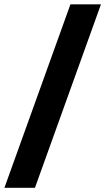

<svg xmlns="http://www.w3.org/2000/svg" viewBox="-92 -770 488 890"><path d="M-71.5 100.5 234.5 -750H376L70 100.5ZM21.5 38.5H21L286.5 -690.5H287Z"/></svg>

Font: Tourney Black
Style: Italic
Weight: 900
Italic angle: -12°
Version: Version 1.015